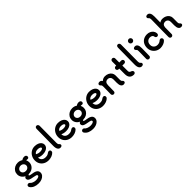

<svg xmlns="http://www.w3.org/2000/svg" viewBox="472 -2967 5327 5327"><g transform="rotate(-45 3135.5 -303.5)"><path d="M609 -460Q609 -437 595.5 -422Q582 -407 557 -407Q549 -407 537 -410Q533 -411 518 -411Q512 -411 504 -409Q527 -363 527 -310Q527 -249 496 -199Q465 -149 411.5 -120Q358 -91 291 -91Q278 -91 269 -84.5Q260 -78 260 -69Q260 -59 274 -51Q288 -43 312 -40Q439 -25 493 10Q547 45 547 111Q547 162 514 202.5Q481 243 424.5 265.5Q368 288 299 288Q213 288 145.5 259.5Q78 231 39 171Q30 155 30 138Q30 114 47.5 99Q65 84 90 84Q118 84 135 105Q155 134 205.5 153.5Q256 173 305 173Q362 173 400 158Q438 143 438 116Q438 92 411 81.5Q384 71 313 59Q246 48 208 34.5Q170 21 153 0Q136 -21 136 -53Q136 -93 181 -113Q121 -140 85.5 -192.5Q50 -245 50 -310Q50 -373 81.5 -423.5Q113 -474 167.5 -503Q222 -532 289 -532Q371 -532 433 -489Q476 -523 532 -523Q542 -523 562 -519Q583 -514 596 -497.5Q609 -481 609 -460ZM407 -310Q407 -355 373.5 -386Q340 -417 289 -417Q239 -417 204.5 -385.5Q170 -354 170 -310Q170 -267 204 -237Q238 -207 289 -207Q340 -207 373.5 -237Q407 -267 407 -310Z M1181 -98Q1181 -68 1166 -52Q1130 -13 1071.5 9Q1013 31 947 31Q867 31 804 -3Q741 -37 705.5 -97.5Q670 -158 670 -236Q670 -317 706.5 -382.5Q743 -448 805 -485.5Q867 -523 942 -523Q1009 -523 1061.5 -502.5Q1114 -482 1144 -444.5Q1174 -407 1174 -357Q1174 -311 1145 -275Q1116 -239 1064.5 -219Q1013 -199 947 -199Q852 -199 790 -234V-232Q790 -166 832.5 -127.5Q875 -89 947 -89Q992 -89 1020 -99Q1048 -109 1077 -131Q1103 -150 1128 -150Q1152 -150 1166.5 -135Q1181 -120 1181 -98ZM815 -340Q872 -304 947 -304Q994 -304 1024 -317.5Q1054 -331 1054 -350Q1054 -373 1022.5 -388Q991 -403 942 -403Q852 -403 815 -340Z M1440 -161Q1440 -109 1459 -92Q1477 -77 1485.5 -64.5Q1494 -52 1494 -33Q1494 -11 1474 2Q1454 15 1427 15Q1377 15 1347.5 -28.5Q1318 -72 1318 -161Q1323 -784 1325 -823Q1327 -857 1342.5 -873.5Q1358 -890 1383 -890Q1410 -890 1427.5 -870Q1445 -850 1445 -823Z M2097 -98Q2097 -68 2082 -52Q2046 -13 1987.5 9Q1929 31 1863 31Q1783 31 1720 -3Q1657 -37 1621.5 -97.5Q1586 -158 1586 -236Q1586 -317 1622.5 -382.5Q1659 -448 1721 -485.5Q1783 -523 1858 -523Q1925 -523 1977.5 -502.5Q2030 -482 2060 -444.5Q2090 -407 2090 -357Q2090 -311 2061 -275Q2032 -239 1980.5 -219Q1929 -199 1863 -199Q1768 -199 1706 -234V-232Q1706 -166 1748.5 -127.5Q1791 -89 1863 -89Q1908 -89 1936 -99Q1964 -109 1993 -131Q2019 -150 2044 -150Q2068 -150 2082.5 -135Q2097 -120 2097 -98ZM1731 -340Q1788 -304 1863 -304Q1910 -304 1940 -317.5Q1970 -331 1970 -350Q1970 -373 1938.5 -388Q1907 -403 1858 -403Q1768 -403 1731 -340Z M2747 -460Q2747 -437 2733.5 -422Q2720 -407 2695 -407Q2687 -407 2675 -410Q2671 -411 2656 -411Q2650 -411 2642 -409Q2665 -363 2665 -310Q2665 -249 2634 -199Q2603 -149 2549.5 -120Q2496 -91 2429 -91Q2416 -91 2407 -84.5Q2398 -78 2398 -69Q2398 -59 2412 -51Q2426 -43 2450 -40Q2577 -25 2631 10Q2685 45 2685 111Q2685 162 2652 202.5Q2619 243 2562.5 265.5Q2506 288 2437 288Q2351 288 2283.5 259.5Q2216 231 2177 171Q2168 155 2168 138Q2168 114 2185.5 99Q2203 84 2228 84Q2256 84 2273 105Q2293 134 2343.5 153.5Q2394 173 2443 173Q2500 173 2538 158Q2576 143 2576 116Q2576 92 2549 81.5Q2522 71 2451 59Q2384 48 2346 34.5Q2308 21 2291 0Q2274 -21 2274 -53Q2274 -93 2319 -113Q2259 -140 2223.5 -192.5Q2188 -245 2188 -310Q2188 -373 2219.5 -423.5Q2251 -474 2305.5 -503Q2360 -532 2427 -532Q2509 -532 2571 -489Q2614 -523 2670 -523Q2680 -523 2700 -519Q2721 -514 2734 -497.5Q2747 -481 2747 -460ZM2545 -310Q2545 -355 2511.5 -386Q2478 -417 2427 -417Q2377 -417 2342.5 -385.5Q2308 -354 2308 -310Q2308 -267 2342 -237Q2376 -207 2427 -207Q2478 -207 2511.5 -237Q2545 -267 2545 -310Z M3319 -98Q3319 -68 3304 -52Q3268 -13 3209.5 9Q3151 31 3085 31Q3005 31 2942 -3Q2879 -37 2843.5 -97.5Q2808 -158 2808 -236Q2808 -317 2844.5 -382.5Q2881 -448 2943 -485.5Q3005 -523 3080 -523Q3147 -523 3199.5 -502.5Q3252 -482 3282 -444.5Q3312 -407 3312 -357Q3312 -311 3283 -275Q3254 -239 3202.5 -219Q3151 -199 3085 -199Q2990 -199 2928 -234V-232Q2928 -166 2970.5 -127.5Q3013 -89 3085 -89Q3130 -89 3158 -99Q3186 -109 3215 -131Q3241 -150 3266 -150Q3290 -150 3304.5 -135Q3319 -120 3319 -98ZM2953 -340Q3010 -304 3085 -304Q3132 -304 3162 -317.5Q3192 -331 3192 -350Q3192 -373 3160.5 -388Q3129 -403 3080 -403Q2990 -403 2953 -340Z M3975 -33Q3975 -11 3955 2Q3935 15 3908 15Q3859 15 3830.5 -26.5Q3802 -68 3802 -153L3803 -291Q3803 -341 3772.5 -373.5Q3742 -406 3696 -406Q3585 -406 3583 -277V-278Q3579 -138 3579 -50Q3579 -20 3561 -4.5Q3543 11 3521 11Q3498 11 3478.5 -5Q3459 -21 3459 -50Q3459 -146 3464 -339Q3464 -393 3446 -408Q3429 -422 3420.5 -435Q3412 -448 3412 -467Q3412 -489 3432 -502Q3452 -515 3479 -515Q3537 -515 3563 -462Q3588 -488 3622.5 -502.5Q3657 -517 3696 -517Q3760 -517 3812 -492Q3864 -467 3893.5 -423Q3923 -379 3923 -325Q3923 -233 3922 -161Q3922 -108 3941 -92Q3958 -78 3966.5 -65Q3975 -52 3975 -33Z M4249 -384V-169Q4249 -113 4310 -96Q4332 -90 4347 -72Q4362 -54 4362 -33Q4362 -10 4343.5 6Q4325 22 4300 22Q4217 22 4173 -26Q4129 -74 4129 -167V-384H4104Q4079 -384 4061.5 -401.5Q4044 -419 4044 -444Q4044 -469 4061.5 -486.5Q4079 -504 4104 -504H4129V-664Q4129 -689 4146.5 -706.5Q4164 -724 4189 -724Q4214 -724 4231.5 -706.5Q4249 -689 4249 -664V-504H4327Q4352 -504 4369.5 -486.5Q4387 -469 4387 -444Q4387 -419 4369.5 -401.5Q4352 -384 4327 -384Z M4631 -161Q4631 -109 4650 -92Q4668 -77 4676.5 -64.5Q4685 -52 4685 -33Q4685 -11 4665 2Q4645 15 4618 15Q4568 15 4538.5 -28.5Q4509 -72 4509 -161Q4514 -784 4516 -823Q4518 -857 4533.5 -873.5Q4549 -890 4574 -890Q4601 -890 4618.5 -870Q4636 -850 4636 -823Z M4823 -708Q4823 -738 4844.5 -759.5Q4866 -781 4897 -781Q4927 -781 4948 -760Q4969 -739 4969 -708Q4969 -678 4947.5 -656.5Q4926 -635 4897 -635Q4866 -635 4844.5 -656.5Q4823 -678 4823 -708ZM4849 -44 4854 -339Q4856 -392 4837 -408Q4820 -421 4811.5 -434Q4803 -447 4802 -466Q4802 -488 4822.5 -501.5Q4843 -515 4871 -515Q4921 -515 4948.5 -472Q4976 -429 4974 -341Q4969 -134 4969 -44Q4969 -17 4949 -2.5Q4929 12 4906 12Q4885 12 4867 -3.5Q4849 -19 4849 -44Z M5079 -244Q5079 -326 5112.5 -387.5Q5146 -449 5206.5 -482.5Q5267 -516 5345 -516Q5402 -516 5450.5 -493.5Q5499 -471 5529 -430.5Q5559 -390 5563 -340V-334Q5563 -301 5546.5 -284.5Q5530 -268 5503 -268Q5481 -268 5463.5 -285Q5446 -302 5444 -333Q5441 -359 5412.5 -377.5Q5384 -396 5345 -396Q5279 -396 5239 -355Q5199 -314 5199 -240Q5199 -198 5218.5 -165.5Q5238 -133 5272 -115Q5306 -97 5347 -97Q5384 -97 5416 -109.5Q5448 -122 5470 -143Q5480 -152 5492.5 -158Q5505 -164 5516 -164Q5542 -164 5559 -147Q5576 -130 5576 -104Q5576 -95 5572 -83.5Q5568 -72 5562 -65Q5531 -26 5471 -1.5Q5411 23 5347 23Q5274 23 5212.5 -11.5Q5151 -46 5115 -107Q5079 -168 5079 -244Z M6230 -33Q6230 -11 6210 2Q6190 15 6163 15Q6114 15 6085.5 -26.5Q6057 -68 6057 -153L6058 -291Q6058 -341 6027.5 -373.5Q5997 -406 5951 -406Q5843 -406 5837 -285L5835 -36Q5835 -11 5817.5 6.5Q5800 24 5775 24Q5750 24 5732.5 6.5Q5715 -11 5715 -36Q5715 -121 5717.5 -344Q5720 -567 5723 -719Q5723 -772 5703 -788Q5686 -802 5677.5 -815Q5669 -828 5669 -847Q5669 -869 5689 -882Q5709 -895 5736 -895Q5786 -895 5814.5 -851.5Q5843 -808 5842 -719L5839 -481Q5888 -517 5951 -517Q6015 -517 6067 -492Q6119 -467 6148.5 -423Q6178 -379 6178 -325L6177 -153Q6177 -107 6196 -92Q6213 -78 6221.5 -65Q6230 -52 6230 -33Z"/></g></svg>

Font: Tsukimi Rounded
Style: Bold
Weight: 700
Designer: Takashi Funayama
Foundry: Takashi Funayama
Version: Version 1.032; ttfautohint (v1.8.3)